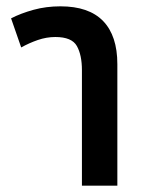

<svg xmlns="http://www.w3.org/2000/svg" viewBox="-20 -587 458 607"><path d="M47 -437 15 -529Q46 -545 86 -556Q126 -567 171 -567Q261 -567 306 -520.5Q351 -474 351 -384V0H239V-365Q239 -413 223 -441.5Q207 -470 155 -470Q127 -470 99.5 -460.5Q72 -451 47 -437Z"/></svg>

Font: Noto Sans Thai Looped Condensed SemiBold
Style: Regular
Weight: 600
Width: 3
Designer: Sasikarn Vongin, Ben Mitchell
Foundry: The Fontpad Ltd
Version: Version 1.001; ttfautohint (v1.8.4.7-5d5b)